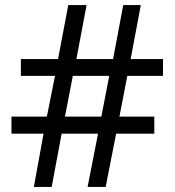

<svg xmlns="http://www.w3.org/2000/svg" viewBox="-20 -734 686 754"><path d="M480 -436 449 -276H586V-209H436L395 0H324L365 -209H222L183 0H113L151 -209H25V-276H164L196 -436H62V-502H208L248 -714H320L280 -502H424L464 -714H533L493 -502H620V-436ZM235 -276H378L409 -436H266Z"/></svg>

Font: uguzrati05
Style: Book
Weight: 400
Designer: Jelle Bosma - Monotype Design Team, Universal Thirst
Foundry: Monotype Imaging Inc.
Version: Version 2.106